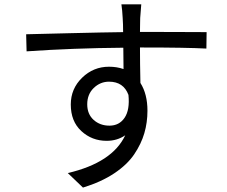

<svg xmlns="http://www.w3.org/2000/svg" viewBox="-20 -809 1040 878"><path d="M480.5 -234.4Q525.4 -234.4 549.8 -270.5Q574.2 -306.6 567.4 -375Q544.9 -435.5 478.5 -435.5Q438.5 -435.5 408.7 -406.7Q378.9 -377.9 378.9 -332Q378.9 -287.1 408.2 -260.7Q437.5 -234.4 480.5 -234.4ZM632.8 -591.8H620.1Q620.1 -519.5 622.1 -429.7Q654.3 -378.9 654.3 -302.7Q654.3 -249 640.1 -200.2Q626 -151.4 593.8 -103.5Q561.5 -55.7 502 -16.1Q442.4 23.4 359.4 48.8L290 -17.6Q494.1 -65.4 552.7 -190.4Q515.6 -165 467.8 -165Q400.4 -165 352.1 -209.5Q303.7 -253.9 303.7 -331.1Q303.7 -403.3 355.5 -453.6Q407.2 -503.9 478.5 -503.9Q514.6 -503.9 544.9 -493.2Q544.9 -556.6 543.9 -590.8Q314.5 -588.9 101.6 -574.2L99.6 -652.3Q138.7 -653.3 298.8 -657.2Q459 -661.1 543 -662.1Q543 -699.2 541 -726.6Q539.1 -763.7 535.2 -789.1H626L621.1 -726.6Q621.1 -720.7 620.6 -699.2Q620.1 -677.7 620.1 -663.1H634.8Q704.1 -663.1 807.1 -662.6Q910.2 -662.1 924.8 -662.1L923.8 -586.9Q831.1 -591.8 632.8 -591.8Z"/></svg>

Font: Nasu
Style: Regular
Weight: 400
Designer: Ryoko NISHIZUKA (kana &amp; ideographs); Paul D. Hunt (Latin, Greek &amp; Cyrillic); Wenlong ZHANG (bopomofo); Sandoll C
Version: Version 2014.1215